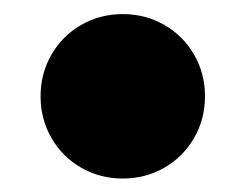

<svg xmlns="http://www.w3.org/2000/svg" viewBox="-20 -505 352 275"><path d="M38.1 -367.1Q38.1 -399.8 53.7 -426.7Q69.2 -453.7 96.1 -469.2Q123.1 -484.8 155.8 -484.8Q188.6 -484.8 215.5 -469.2Q242.5 -453.7 258 -426.7Q273.6 -399.8 273.6 -367.1Q273.6 -334.3 258 -307.4Q242.5 -280.4 215.5 -264.9Q188.6 -249.3 155.8 -249.3Q123.1 -249.3 96.1 -264.9Q69.2 -280.4 53.7 -307.4Q38.1 -334.3 38.1 -367.1Z"/></svg>

Font: Unbounded Variable
Style: Regular
Weight: 400
Designer: Luke Prowse, Jean-Baptiste Morizot, Fátima Lázaro, Florian Runge
Foundry: NaN
Version: Version 1.600;FEAKit 1.0